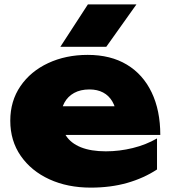

<svg xmlns="http://www.w3.org/2000/svg" viewBox="-20 -841 782 878"><path d="M395 17Q289 17 206 -21Q123 -59 75 -128Q27 -197 27 -289Q27 -379 73.5 -447Q120 -515 200.5 -552.5Q281 -590 381 -590Q486 -590 560 -545.5Q634 -501 673.5 -418.5Q713 -336 713 -224H214V-355H581L514 -310Q510 -349 494 -376.5Q478 -404 451.5 -418Q425 -432 389 -432Q348 -432 319 -416Q290 -400 274.5 -371.5Q259 -343 259 -307Q259 -256 281.5 -221Q304 -186 350 -167.5Q396 -149 464 -149Q526 -149 587 -164Q648 -179 698 -208V-66Q637 -26 561.5 -4.5Q486 17 395 17ZM382 -821H604L466 -627H256Z"/></svg>

Font: Unbounded ExtraBold
Style: Regular
Weight: 800
Designer: Luke Prowse, Jean-Baptiste Morizot, Fátima Lázaro, Florian Runge
Foundry: NaN
Version: Version 1.701;gftools[0.9.28.dev5+ged2979d]